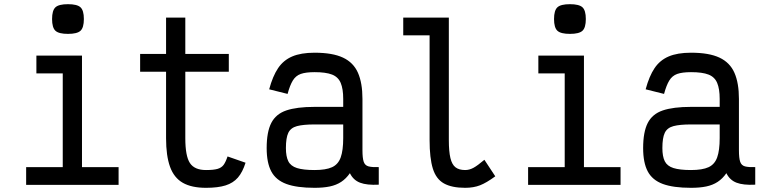

<svg xmlns="http://www.w3.org/2000/svg" viewBox="-20 -884 3640 918"><path d="M280 0V-591L338 -533H154V-618H372V0ZM105 0V-85H547V0ZM305 -722Q261 -722 245 -737Q229 -752 229 -793Q229 -834 245 -849Q261 -864 305 -864Q349 -864 365 -849Q381 -834 381 -793Q381 -752 365 -737Q349 -722 305 -722Z M965 14Q896 14 854 -10Q812 -34 793 -86.5Q774 -139 774 -223V-541H650V-626H774V-800H866V-626H1074V-541H866V-223Q866 -138 888 -104.5Q910 -71 965 -71Q1001 -71 1020 -76.5Q1039 -82 1049 -95.5Q1059 -109 1068 -136L1154 -106Q1140 -61 1117.5 -35Q1095 -9 1058.5 2.5Q1022 14 965 14Z M1484 14Q1399 14 1349 -4.5Q1299 -23 1277 -64.5Q1255 -106 1255 -176Q1255 -253 1277 -296Q1299 -339 1349 -356Q1399 -373 1484 -373H1621V-411Q1621 -459 1609 -487.5Q1597 -516 1567.5 -527.5Q1538 -539 1484 -539Q1442 -539 1418 -530.5Q1394 -522 1380 -499Q1366 -476 1355 -435L1267 -457Q1284 -520 1309.5 -558Q1335 -596 1377 -614Q1419 -632 1484 -632Q1570 -632 1620 -608.5Q1670 -585 1691.5 -536Q1713 -487 1713 -411V-166Q1713 -128 1719 -110.5Q1725 -93 1742 -88.5Q1759 -84 1791 -85V-1Q1734 2 1701.5 -10.5Q1669 -23 1653 -56Q1635 -30 1611.5 -14.5Q1588 1 1557 7.5Q1526 14 1484 14ZM1484 -71Q1538 -71 1567.5 -84.5Q1597 -98 1609 -131.5Q1621 -165 1621 -224V-289H1484Q1430 -289 1400 -281Q1370 -273 1358.5 -249Q1347 -225 1347 -176Q1347 -136 1358.5 -113Q1370 -90 1400 -80.5Q1430 -71 1484 -71Z M2204 14Q2140 14 2102.5 -7Q2065 -28 2049.5 -78Q2034 -128 2034 -214V-715H1908V-800H2126V-214Q2126 -160 2133.5 -128.5Q2141 -97 2158 -84Q2175 -71 2204 -71Q2224 -71 2243.5 -81.5Q2263 -92 2296 -120L2348 -41Q2306 -10 2275 2Q2244 14 2204 14Z M2680 0V-591L2738 -533H2554V-618H2772V0ZM2505 0V-85H2947V0ZM2705 -722Q2661 -722 2645 -737Q2629 -752 2629 -793Q2629 -834 2645 -849Q2661 -864 2705 -864Q2749 -864 2765 -849Q2781 -834 2781 -793Q2781 -752 2765 -737Q2749 -722 2705 -722Z M3284 14Q3199 14 3149 -4.5Q3099 -23 3077 -64.5Q3055 -106 3055 -176Q3055 -253 3077 -296Q3099 -339 3149 -356Q3199 -373 3284 -373H3421V-411Q3421 -459 3409 -487.5Q3397 -516 3367.5 -527.5Q3338 -539 3284 -539Q3242 -539 3218 -530.5Q3194 -522 3180 -499Q3166 -476 3155 -435L3067 -457Q3084 -520 3109.5 -558Q3135 -596 3177 -614Q3219 -632 3284 -632Q3370 -632 3420 -608.5Q3470 -585 3491.5 -536Q3513 -487 3513 -411V-166Q3513 -128 3519 -110.5Q3525 -93 3542 -88.5Q3559 -84 3591 -85V-1Q3534 2 3501.5 -10.5Q3469 -23 3453 -56Q3435 -30 3411.5 -14.5Q3388 1 3357 7.5Q3326 14 3284 14ZM3284 -71Q3338 -71 3367.5 -84.5Q3397 -98 3409 -131.5Q3421 -165 3421 -224V-289H3284Q3230 -289 3200 -281Q3170 -273 3158.5 -249Q3147 -225 3147 -176Q3147 -136 3158.5 -113Q3170 -90 3200 -80.5Q3230 -71 3284 -71Z"/></svg>

Font: Victor Mono Thin SemiBold
Style: Regular
Weight: 600
Monospace: yes
Version: Version 1.561;gftools[0.9.30]